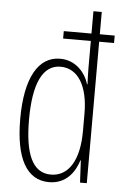

<svg xmlns="http://www.w3.org/2000/svg" viewBox="-54 -799 549 849"><g transform="rotate(5 220.0 -375.0)"><path d="M196 10C271 10 310 -45 326 -98H328L333 0H363V-628H429V-661H363V-760H326V-661H203V-628H326V-505C326 -483 327 -461 328 -436H326C311 -486 268 -538 198 -538C101 -538 45 -440 45 -258C45 -83 96 10 196 10ZM201 -24C118 -24 84 -109 84 -258C84 -419 124 -503 203 -503C281 -503 326 -427 326 -306V-227C326 -101 281 -24 201 -24Z"/></g></svg>

Font: Noto Sans Georgian ExtraCondensed ExtraLight
Style: Regular
Weight: 200
Width: 2
Designer: Monotype Design Team, Akaki Razmadze
Foundry: Google LLC
Version: Version 2.005